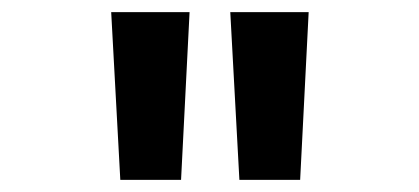

<svg xmlns="http://www.w3.org/2000/svg" viewBox="-20 -774 690 316"><path d="M374 -478 359 -754H488L474 -478ZM178 -478 163 -754H292L278 -478Z"/></svg>

Font: Azeret Mono Thin Medium
Style: Regular
Weight: 500
Version: Version 1.002